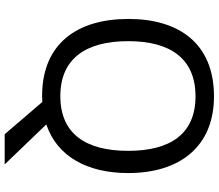

<svg xmlns="http://www.w3.org/2000/svg" viewBox="-77 -688 935 821"><g transform="rotate(90 390.5 -277.5)"><path d="M720 -358C720 -580 606 -725 392 -725C168 -725 61 -578 61 -359C61 -138 168 10 391 10C399 10 408 9 416 9L554 170H683L512 -8C649 -54 720 -183 720 -358ZM156 -358C156 -538 230 -646 392 -646C553 -646 625 -538 625 -358C625 -178 553 -68 391 -68C230 -68 156 -178 156 -358Z"/></g></svg>

Font: Noto Sans Mro
Style: Regular
Weight: 400
Designer: Monotype Design Team
Foundry: Monotype Imaging Inc.
Version: Version 2.001